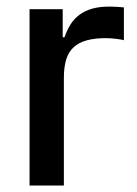

<svg xmlns="http://www.w3.org/2000/svg" viewBox="-20 -574 424 594"><path d="M71.4 0V-545.5H174V-458.8H179.7Q187.1 -480.8 198.2 -498.4Q209.2 -516 225.7 -528.2Q242.2 -540.5 264.9 -547.1Q287.6 -553.6 318.2 -553.6Q328.5 -553.6 341.8 -552.9Q355.1 -552.2 363.3 -551.1V-449.6Q360.1 -450.6 354 -451.7Q348 -452.8 340.6 -453.7Q333.1 -454.5 324.6 -455.3Q316.1 -456 307.9 -456Q273.1 -456 248.4 -449.2Q223.7 -442.5 207.9 -427.9Q192.1 -413.4 184.8 -389.9Q177.6 -366.5 177.6 -333.1V0Z"/></svg>

Font: Cannonade Med
Style: Regular
Weight: 500
Designer: Rasmus Andersson
Foundry: rsms
Version: Version 3.012;git-f93a4a705